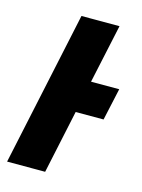

<svg xmlns="http://www.w3.org/2000/svg" viewBox="-99 -603 488 658"><g transform="rotate(15 145.0 -274.0)"><path d="M126 0 174 -225H273L298 -339H198L243 -548H108L-9 0Z"/></g></svg>

Font: Noto Sans UI Condensed ExtraBold
Style: Italic
Weight: 800
Width: 3
Designer: Monotype Design Team
Foundry: Monotype Imaging Inc.
Version: 1.001